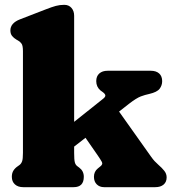

<svg xmlns="http://www.w3.org/2000/svg" viewBox="-20 -775 710 795"><path d="M76 0Q54.5 0 41.8 -11.5Q29 -23 29 -43Q29 -58 35.5 -68.5Q42 -79 54 -87L61 -92Q68 -97.5 71.5 -107Q75 -116.5 75 -142V-563Q75 -585.5 69.5 -593.8Q64 -602 55 -607L48 -611Q37 -617.5 30 -626.2Q23 -635 23 -649Q23 -679.5 63 -695L169 -736Q194.5 -746 211 -750.5Q227.5 -755 246 -755Q265 -755 276 -742.2Q287 -729.5 287 -710V-270.5L405 -364.5Q416.5 -373 416.2 -379.5Q416 -386 405 -394L396 -400.5Q378.5 -415.5 378.5 -439Q378.5 -459.5 391.2 -470.8Q404 -482 425.5 -482H604.5Q626.5 -482 639 -470.8Q651.5 -459.5 651.5 -439Q651.5 -421.5 641 -407.5Q630.5 -393.5 598 -386Q581 -382.5 563 -375.8Q545 -369 514.5 -345.5L473 -313L605 -127Q613.5 -115 620 -108Q626.5 -101 636 -92.5Q650.5 -80 660.2 -67.8Q670 -55.5 670 -40.5Q670 -21.5 657.5 -10.8Q645 0 623 0H411Q392.5 0 380.8 -11.5Q369 -23 369 -43Q369 -64.5 385 -77.5L393 -84Q407.5 -94 401.8 -104.5Q396 -115 385 -131L334 -204.5L287 -168V-142Q287 -113.5 289.8 -103Q292.5 -92.5 300 -87L308 -81Q327 -67 327 -43Q327 0 285 0Z"/></svg>

Font: Fraunces 9pt SuperSoft Black
Style: Regular
Weight: 900
Version: Version 1.000;[b76b70a41]